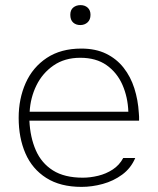

<svg xmlns="http://www.w3.org/2000/svg" viewBox="-20 -724 618 751"><path d="M299 7Q216 7 161 -28Q106 -63 79.5 -124Q53 -185 53 -263Q53 -338 80.5 -399.5Q108 -461 163 -497.5Q218 -534 298 -534Q354 -534 395 -514Q436 -494 463.5 -459Q491 -424 505.5 -378.5Q520 -333 523 -282Q524 -275 524 -267.5Q524 -260 524 -252H95Q98 -187 120 -136.5Q142 -86 187 -57.5Q232 -29 304 -29Q333 -29 364 -36.5Q395 -44 421 -61Q447 -78 462 -106H509Q492 -66 458 -41Q424 -16 382 -4.5Q340 7 299 7ZM96 -287H482Q480 -344 459 -392Q438 -440 397 -469Q356 -498 294 -498Q233 -498 189.5 -468Q146 -438 122.5 -390Q99 -342 96 -287ZM294 -626Q277 -626 266 -636Q255 -646 255 -666Q255 -685 266.5 -694.5Q278 -704 295 -704Q312 -704 323 -694Q334 -684 334 -666Q334 -647 322.5 -636.5Q311 -626 294 -626Z"/></svg>

Font: Onest Thin
Style: Regular
Weight: 250
Designer: Dmitri Voloshin, Andrey Kudryavtsev
Foundry: Dmitri Voloshin, Andrey Kudryavtsev
Version: Version 1.000;gftools[0.9.33]